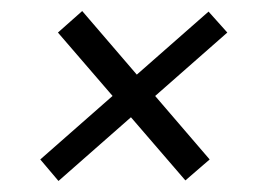

<svg xmlns="http://www.w3.org/2000/svg" viewBox="-20 -445 484 348"><path d="M316 -118 85 -386 129 -425 360 -156ZM86 -117 53 -156 358 -424 392 -386Z"/></svg>

Font: Mohave Light Light
Style: Italic
Weight: 300
Italic angle: -8°
Version: Version 2.003